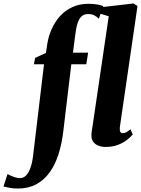

<svg xmlns="http://www.w3.org/2000/svg" viewBox="-158 -837 814 1108"><path d="M115 -584Q122 -629 140.8 -670.5Q159.5 -712 189.2 -744.8Q219 -777.5 260 -796.2Q301 -815 352.5 -815Q375.5 -815 397.5 -812Q419.5 -809 438 -802L412.5 -729Q401.5 -739.5 387.5 -747.8Q373.5 -756 349.5 -756Q327.5 -756 313 -743Q298.5 -730 289.8 -703.2Q281 -676.5 276 -633.5L263 -533H350.5L340 -466H253.5L207 -77Q198.5 -5.5 179 54.8Q159.5 115 127.8 158.8Q96 202.5 50.5 226.8Q5 251 -55 251Q-79.5 251 -101.8 247Q-124 243 -138 239.5L-114.5 167.5Q-108 171.5 -95.5 177Q-83 182.5 -68.8 186.8Q-54.5 191 -43.5 191Q-23.5 191 -8.5 176.5Q6.5 162 17.2 133Q28 104 33 61L96 -466H37.5L45 -503L107 -531.5ZM533.5 -102.5Q532 -85 536.2 -76.8Q540.5 -68.5 550.5 -68.5Q558.5 -68.5 568.5 -73Q578.5 -77.5 595 -91L608 -61Q595.5 -46 574.5 -29.5Q553.5 -13 522.8 -1Q492 11 450 11Q430 11 411.5 4.2Q393 -2.5 381.2 -17.2Q369.5 -32 369.5 -56Q369.5 -61.5 370.2 -69Q371 -76.5 372.2 -84.5Q373.5 -92.5 374.5 -98.5L469.5 -743L403.5 -763.5L410.5 -793.5L612 -817L635.5 -802.5Z"/></svg>

Font: Merriweather 72pt Black
Style: Italic
Weight: 900
Italic angle: -7.8°
Version: Version 2.101